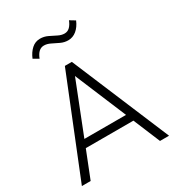

<svg xmlns="http://www.w3.org/2000/svg" viewBox="-216 -1063 1094 1194"><g transform="rotate(-30 331.0 -466.5)"><path d="M18 0 300 -700H350L644 0H579L499 -192H157L81 0ZM178 -246H477L323 -614ZM186 -817 148 -839Q164 -877.5 189.8 -900.8Q215.5 -924 250 -924Q278.5 -924 304.2 -911.8Q330 -899.5 353.8 -887.2Q377.5 -875 400 -875Q422 -875 437.8 -890.5Q453.5 -906 464 -933L502 -910Q485.5 -871 458.8 -849Q432 -827 399 -827Q371 -827 345.5 -839Q320 -851 296.2 -863Q272.5 -875 250 -875Q229 -875 213.2 -860.8Q197.5 -846.5 186 -817Z"/></g></svg>

Font: Geologica Cursive Thin
Style: Regular
Weight: 250
Designer: Sindre Bremnes, Frode Helland
Foundry: Monokrom Skriftforlag AS
Version: Version 1.010;gftools[0.9.28]